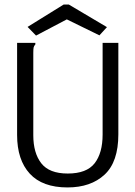

<svg xmlns="http://www.w3.org/2000/svg" viewBox="-20 -811 590 842"><path d="M276 11Q166 11 110.5 -49.5Q55 -110 55 -219V-623H135V-616Q129 -610 127.5 -603Q126 -596 126 -579V-218Q126 -140 161 -95Q196 -50 277 -50Q360 -50 395 -95Q430 -140 430 -221V-623H499V-222Q499 -101 438.5 -45Q378 11 276 11ZM138 -655 101 -693 259 -791H282L449 -692L416 -656L273 -726Z"/></svg>

Font: Inconsolata SemiExpanded
Style: Regular
Weight: 400
Width: 6
Monospace: yes
Designer: Raph Levien, Cyreal, Brenton Simpson
Foundry: Raph Levien, Cyreal, Google
Version: Version 3.000; ttfautohint (v1.8.2.53-6de2)